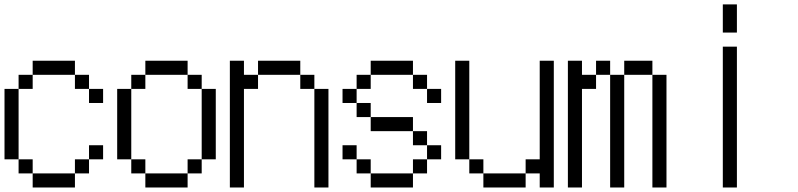

<svg xmlns="http://www.w3.org/2000/svg" viewBox="-20 -832 3540 852"><path d="M125 -62.5H312.5V0H125V-62.5H62.5V-125H125ZM312.5 -125H375V-62.5H312.5ZM0 -437.5H62.5V-125H0ZM375 -187.5H437.5V-125H375ZM375 -437.5H437.5V-375H375V-437.5H312.5V-500H375ZM62.5 -500H125V-437.5H62.5ZM125 -562.5H312.5V-500H125Z M625 -62.5H812.5V0H625V-62.5H562.5V-125H625ZM812.5 -125H875V-62.5H812.5ZM500 -437.5H562.5V-125H500ZM875 -437.5H937.5V-125H875ZM562.5 -500H625V-437.5H562.5ZM812.5 -500H875V-437.5H812.5V-500H625V-562.5H812.5Z M1000 -562.5H1062.5V-500H1125V-437.5H1062.5V0H1000ZM1375 -437.5H1437.5V0H1375ZM1312.5 -500H1375V-437.5H1312.5V-500H1125V-562.5H1312.5Z M1625 -62.5H1812.5V0H1625V-62.5H1562.5V-125H1625ZM1812.5 -125H1875V-62.5H1812.5ZM1500 -187.5H1562.5V-125H1500ZM1875 -187.5H1937.5V-125H1875V-187.5H1812.5V-250H1875ZM1625 -312.5H1812.5V-250H1625V-312.5H1562.5V-375H1625ZM1500 -437.5H1562.5V-375H1500ZM1875 -437.5H1937.5V-375H1875V-437.5H1812.5V-500H1875ZM1562.5 -500H1625V-437.5H1562.5ZM1625 -562.5H1812.5V-500H1625Z M2125 -62.5H2312.5V0H2125V-62.5H2062.5V-125H2125ZM2375 -62.5H2312.5V-125H2375V-562.5H2437.5V0H2375ZM2000 -562.5H2062.5V-125H2000Z M2500 -562.5H2562.5V-500H2625V-437.5H2562.5V0H2500ZM2687.5 -500H2750V0H2687.5ZM2875 -500H2937.5V0H2875ZM2625 -562.5H2687.5V-500H2625ZM2750 -562.5H2875V-500H2750Z M3187.5 -625H3250V0H3187.5ZM3187.5 -812.5H3250V-687.5H3187.5Z"/></svg>

Font: HE실루아
Style: regular
Weight: 500
Monospace: yes
Designer: Taeyun An (WindowsTiger)
Version: v1